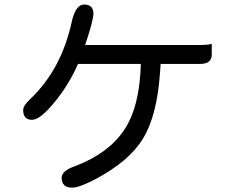

<svg xmlns="http://www.w3.org/2000/svg" viewBox="-20 -785 1040 862"><path d="M362.3 -583H878.9Q915 -583 930.7 -588.4Q930.7 -583 930.7 -540.5Q930.7 -498 878.9 -498H701.2L698.2 -456.1Q684.6 -264.6 621.6 -162.1Q558.6 -59.6 406.2 20.5Q335 57.6 303.7 57.6Q256.8 57.6 256.8 12.7Q256.8 -18.6 319.3 -40Q465.8 -95.7 536.6 -200.2Q607.4 -304.7 612.3 -498H330.1Q291 -407.2 225.6 -327.1Q160.2 -247.1 124 -247.1Q84 -247.1 84 -291Q84 -310.5 114.3 -338.9Q257.8 -474.6 303.7 -694.3Q321.3 -764.6 357.4 -764.6Q399.4 -764.6 399.4 -723.6Q399.4 -694.3 362.3 -583Z"/></svg>

Font: YuPearl-Regular
Style: Regular
Weight: 400
Designer: Max Yao
Foundry: Max-Everyday
Version: Version 1.011; ttfautohint (v1.8.3)